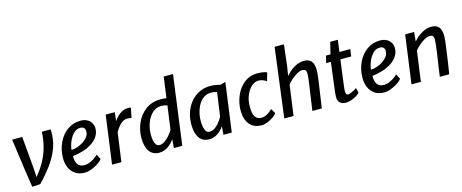

<svg xmlns="http://www.w3.org/2000/svg" viewBox="-43 -1466 5148 2140"><g transform="rotate(-15 2531.0 -396.0)"><path d="M130.5 8.5 102.5 -174.5 49.5 -557H166L198.5 -184.5L204.5 -83.5L248 -140.5Q295.5 -206.5 326.2 -273.2Q357 -340 373.5 -414Q378 -432.5 382.2 -459.8Q386.5 -487 389.2 -513.8Q392 -540.5 392 -557H493Q494 -548.5 494.5 -526.2Q495 -504 494 -489Q488 -400.5 455 -320.5Q422 -240.5 364 -161.5Q306 -82.5 224 2.5Z M739 8Q672.5 8 628.5 -22.5Q584.5 -53.5 563.8 -103Q543 -152.5 543.5 -211.5Q544 -307.5 583.5 -390.5Q621.5 -471 688 -517.5Q754.5 -564 839 -564Q885 -564 916 -546.5Q947 -529 963 -501Q979 -473 979 -441Q979 -387.5 951.2 -346Q923.5 -304.5 876.8 -275Q830 -245.5 772.8 -228Q715.5 -210.5 657 -204.5V-188.5Q658 -139 680.8 -106.5Q703.5 -74 755 -74Q793.5 -74 835.8 -94.8Q878 -115.5 916.5 -152L946 -93.5Q934.5 -77.5 911 -59.8Q887.5 -42 857.5 -26.5Q827.5 -11 796.5 -1.5Q765.5 8 739 8ZM659 -275Q693.5 -276 730.5 -288.8Q767.5 -301.5 799.8 -323Q832 -344.5 852 -372.2Q872 -400 872 -431.5Q872 -462 857.5 -475Q843 -488 815 -488Q772 -488 738.5 -454.5Q704.5 -420.5 684 -370.5Q663.5 -320.5 659 -275Z M1053 0 1129 -557H1233L1223 -455.5Q1236.5 -479 1260.5 -504.2Q1284.5 -529.5 1317.2 -546.8Q1350 -564 1389.5 -564Q1414 -564 1420.5 -558L1396.5 -444.5Q1384.5 -452 1349.5 -452Q1319.5 -452 1292.5 -434.5Q1265.5 -417 1243.8 -389.2Q1222 -361.5 1206.5 -331.5L1161 0Z M1598.5 8Q1521.5 8 1483.5 -48.2Q1445.5 -104.5 1445.5 -202.5Q1445.5 -287 1481 -371.5Q1516.5 -455 1588.8 -509.5Q1661 -564 1765.5 -564Q1780 -564 1796.2 -562.8Q1812.5 -561.5 1830.5 -558L1863.5 -799.5H1970.5L1863.5 0H1766.5L1774.5 -100.5Q1744 -55 1698.2 -23.5Q1652.5 8 1598.5 8ZM1622.5 -73.5Q1652.5 -73.5 1682.8 -94.2Q1713 -115 1739.2 -145.8Q1765.5 -176.5 1782.5 -206.5L1820 -478Q1788.5 -490 1751 -490Q1689 -490 1645 -447Q1601 -404 1579 -340.5Q1557 -277 1557 -214.5Q1557 -176 1563 -144Q1569 -112 1583.2 -92.8Q1597.5 -73.5 1622.5 -73.5Z M2175.5 8Q2098.5 8 2060.2 -48.2Q2022 -104.5 2022 -202.5Q2022 -276.5 2044.2 -341.8Q2066.5 -407 2108.2 -457Q2150 -507 2208 -535.5Q2266 -564 2338 -564Q2363 -564 2394 -559Q2425 -554 2450 -547L2511.5 -564L2434.5 0H2338.5L2346.5 -97Q2316.5 -53 2272.8 -22.5Q2229 8 2175.5 8ZM2199.5 -73Q2231 -73 2259.2 -91.5Q2287.5 -110 2311.5 -140Q2335.5 -170 2354.5 -204L2393.5 -479Q2361 -490 2324 -490Q2261.5 -490 2218.5 -447Q2175.5 -404 2154.5 -340.8Q2133.5 -277.5 2133.5 -214.5Q2133.5 -179.5 2139 -147Q2144.5 -114.5 2158.8 -93.8Q2173 -73 2199.5 -73Z M2780 8Q2688.5 8 2640.8 -51Q2593 -110 2593 -212.5Q2593 -296 2627 -378.5Q2660.5 -460 2725.8 -512Q2791 -564 2879.5 -564Q2909 -564 2939.8 -559.8Q2970.5 -555.5 2989.5 -545.5L2962 -449.5Q2944 -464.5 2920.2 -473.5Q2896.5 -482.5 2869.5 -482.5Q2829.5 -482.5 2791 -450Q2752.5 -416.5 2727.8 -357.5Q2703 -298.5 2703 -225.5Q2703 -144 2726.8 -108.8Q2750.5 -73.5 2799.5 -73.5Q2859.5 -73.5 2926 -139.5L2959 -82.5Q2946 -64 2915.2 -43Q2884.5 -22 2847.8 -7Q2811 8 2780 8Z M3040.5 0 3143 -799.5H3250.5L3222.5 -559L3204.5 -445.5Q3247 -498 3303.5 -531Q3360 -564 3417.5 -564Q3474 -564 3502 -531Q3530 -498 3530 -422Q3530 -370.5 3473.5 0H3364.5Q3373.5 -63 3380 -108.5Q3386.5 -154 3392.5 -194.5Q3398.5 -235 3405.5 -282.5Q3412.5 -331.5 3416 -363Q3419.5 -394.5 3419.5 -413Q3419.5 -446 3408 -457.5Q3396.5 -469 3370.5 -469Q3345.5 -469 3311.8 -449.8Q3278 -430.5 3246.2 -403Q3214.5 -375.5 3195.5 -350.5L3147.5 0Z M3752 8Q3710 8 3684.5 -13.5Q3659 -35 3659 -82Q3659 -103.5 3665 -153L3705 -475H3651L3671 -557H3723L3756 -693H3844L3826 -557H3951L3940 -475H3815Q3798 -348 3788.5 -274.2Q3779 -200.5 3775 -166.2Q3771 -132 3771 -124Q3771 -102.5 3776.8 -88.8Q3782.5 -75 3799 -75Q3810 -75 3829.2 -82.5Q3848.5 -90 3868.2 -101Q3888 -112 3900 -122L3914 -64Q3900.5 -47 3872.5 -30.5Q3844.5 -14 3811.8 -3Q3779 8 3752 8Z M4194.5 8Q4128 8 4084 -22.5Q4040 -53.5 4019.2 -103Q3998.5 -152.5 3999 -211.5Q3999.5 -307.5 4039 -390.5Q4077 -471 4143.5 -517.5Q4210 -564 4294.5 -564Q4340.5 -564 4371.5 -546.5Q4402.5 -529 4418.5 -501Q4434.5 -473 4434.5 -441Q4434.5 -387.5 4406.8 -346Q4379 -304.5 4332.2 -275Q4285.5 -245.5 4228.2 -228Q4171 -210.5 4112.5 -204.5V-188.5Q4113.5 -139 4136.2 -106.5Q4159 -74 4210.5 -74Q4249 -74 4291.2 -94.8Q4333.5 -115.5 4372 -152L4401.5 -93.5Q4390 -77.5 4366.5 -59.8Q4343 -42 4313 -26.5Q4283 -11 4252 -1.5Q4221 8 4194.5 8ZM4114.5 -275Q4149 -276 4186 -288.8Q4223 -301.5 4255.2 -323Q4287.5 -344.5 4307.5 -372.2Q4327.5 -400 4327.5 -431.5Q4327.5 -462 4313 -475Q4298.5 -488 4270.5 -488Q4227.5 -488 4194 -454.5Q4160 -420.5 4139.5 -370.5Q4119 -320.5 4114.5 -275Z M4508.5 0 4584.5 -557H4687.5L4677.5 -449Q4720.5 -500.5 4775.8 -532.2Q4831 -564 4888 -564Q4944.5 -564 4972.8 -531Q5001 -498 5001 -422Q5001 -404.5 4996 -361.8Q4991 -319 4981 -250.5Q4978.5 -230 4974.2 -199.5Q4970 -169 4962.8 -121Q4955.5 -73 4943.5 0H4835Q4838 -22.5 4847 -85.8Q4856 -149 4871.5 -250.5Q4880.5 -313 4885 -352.5Q4889.5 -392 4889.5 -413Q4889.5 -446 4878.2 -457.5Q4867 -469 4840.5 -469Q4815.5 -469 4781.5 -449.8Q4747.5 -430.5 4715.8 -402.5Q4684 -374.5 4664.5 -348.5L4616.5 0Z"/></g></svg>

Font: Merriweather Sans Italic
Style: Regular
Weight: 400
Italic angle: -7.5°
Designer: Eben Sorkin
Foundry: Eben Sorkin
Version: Version 1.008; ttfautohint (v1.7.19-72a1) -l 8 -r 50 -G 200 